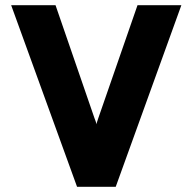

<svg xmlns="http://www.w3.org/2000/svg" viewBox="-20 -720 742 740"><path d="M277 0 23 -700H194L344 -265Q346 -260 348 -254.5Q350 -249 351 -245.5Q352 -242 352 -241Q352 -245 359 -265L510 -700H679L426 0Z"/></svg>

Font: Overpass Heavy
Style: Regular
Weight: 900
Designer: Delve Withrington, Thomas Jockin
Foundry: Delve Fonts
Version: Version 3.000;DELV;Overpass